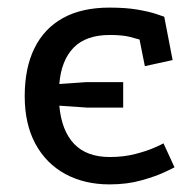

<svg xmlns="http://www.w3.org/2000/svg" viewBox="-20 -469 511 505"><path d="M136 -191Q142 -125 175 -90.5Q208 -56 269 -56Q305 -56 336 -64Q367 -72 387 -81Q407 -90 410 -92L439 -29Q436 -27 412.5 -16Q389 -5 351.5 5.5Q314 16 268 16Q202 16 151.5 -11.5Q101 -39 73 -91Q45 -143 45 -216Q45 -290 70.5 -342Q96 -394 145.5 -421.5Q195 -449 268 -449Q312 -449 343 -443.5Q374 -438 391.5 -432Q409 -426 412 -425L434 -311L361 -295L347 -365Q341 -367 321.5 -372Q302 -377 269 -377Q206 -377 173.5 -343.5Q141 -310 136 -248L207 -253H304V-186H209Z"/></svg>

Font: Podkova Medium
Style: Regular
Weight: 500
Designer: Ilya Yudin
Foundry: Cyreal (www.cyreal.org)
Version: Version 2.103